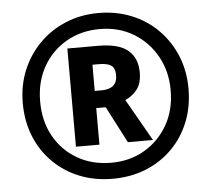

<svg xmlns="http://www.w3.org/2000/svg" viewBox="-52 -780 932 847"><g transform="rotate(-5 414.0 -357.0)"><path d="M414 10Q334 10 267 -17Q200 -44 150.5 -93.5Q101 -143 74 -210Q47 -277 47 -357Q47 -435 74.5 -501.5Q102 -568 151.5 -618Q201 -668 268 -696Q335 -724 414 -724Q492 -724 559 -697Q626 -670 675.5 -620.5Q725 -571 753 -504Q781 -437 781 -357Q781 -277 754 -210Q727 -143 677.5 -93.5Q628 -44 561 -17Q494 10 414 10ZM414 -61Q496 -61 561 -99Q626 -137 664 -203.5Q702 -270 702 -357Q702 -441 664.5 -508Q627 -575 562 -614Q497 -653 414 -653Q330 -653 264.5 -615Q199 -577 161.5 -510.5Q124 -444 124 -357Q124 -270 161 -203.5Q198 -137 263.5 -99Q329 -61 414 -61ZM264 -145V-580H399Q491 -580 532 -545.5Q573 -511 573 -447Q573 -398 551 -371Q529 -344 499 -331L605 -145H494L410 -307H368V-145ZM398 -383Q468 -383 468 -444Q468 -475 451 -487Q434 -499 398 -499H368V-383Z"/></g></svg>

Font: Noto Sans Bengali ExtraBold
Style: Regular
Weight: 800
Designer: Jelle Bosma - Monotype Design Team
Foundry: Monotype Imaging Inc.
Version: Version 2.003; ttfautohint (v1.8.4.7-5d5b)